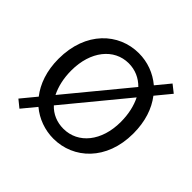

<svg xmlns="http://www.w3.org/2000/svg" viewBox="-149 -720 900 900"><g transform="rotate(45 301.0 -269.5)"><path d="M89 26 146 -43C189 -7 244 13 301 13C433 13 549 -91 549 -269C549 -349 527 -413 490 -461L551 -535L513 -565L457 -497C413 -534 359 -554 301 -554C169 -554 53 -450 53 -269C53 -190 76 -125 113 -78L52 -4ZM301 -53C258 -53 220 -69 192 -99L440 -400C458 -364 469 -319 469 -266C469 -139 399 -53 301 -53ZM163 -139C145 -175 134 -220 134 -273C134 -400 204 -487 301 -487C344 -487 382 -470 411 -440Z"/></g></svg>

Font: Noto Sans JP DemiLight
Style: Regular
Weight: 350
Designer: Ryoko NISHIZUKA 西塚涼子 (kana, bopomofo & ideographs); Paul D. Hunt (Latin, Greek & Cyrillic); Sandoll Communications 산돌커뮤니
Foundry: Adobe
Version: Version 2.004;hotconv 1.0.118;makeotfexe 2.5.65603